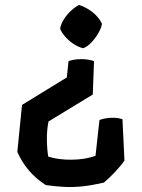

<svg xmlns="http://www.w3.org/2000/svg" viewBox="-20 -537 573 776"><path d="M316 -342Q296 -347 276.5 -360Q257 -373 242.5 -390Q228 -407 223 -421Q226 -440 238.5 -459.5Q251 -479 268 -494.5Q285 -510 300 -517Q330 -507 355 -487Q380 -467 392 -441Q390 -425 378 -404Q366 -383 349.5 -365.5Q333 -348 316 -342ZM475 -55 483 112Q467 135 442.5 160.5Q418 186 400 201Q352 212 315 216Q278 220 243 218.5Q208 217 165 211Q87 161 50 77L69 -113L250 -224L257 -290Q280 -298 308.5 -298Q337 -298 360 -290L355 -155L176 -46Q169 -11 169.5 28Q170 67 175 96Q216 109 269.5 108.5Q323 108 366 93L382 -52Q404 -60 430 -61Q456 -62 475 -55Z"/></svg>

Font: Langar
Style: Regular
Weight: 400
Designer: Alessia Mazzarella
Foundry: Typeland
Version: Version 1.001; ttfautohint (v1.8.3)